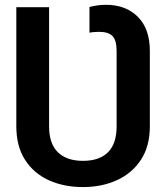

<svg xmlns="http://www.w3.org/2000/svg" viewBox="-20 -757 680 787"><path d="M320.3 9.8Q241.7 9.8 179.9 -18.3Q118.2 -46.4 82.5 -102.1Q46.9 -157.7 46.9 -239.3V-727.5H181.2V-239.3Q181.2 -168 217.3 -132.8Q253.4 -97.7 320.3 -97.7Q387.2 -97.7 422.6 -132.8Q458 -168 458 -239.3V-547.9Q458 -592.3 440.9 -609.4Q423.8 -626.5 386.7 -626.5Q378.4 -626.5 367.4 -625.7Q356.4 -625 346.7 -623V-728.5Q362.3 -732.4 379.4 -734.9Q396.5 -737.3 414.6 -737.3Q495.6 -737.3 544.9 -688.2Q594.2 -639.2 594.2 -547.9V-239.3Q594.2 -157.7 557.9 -102.3Q521.5 -46.9 459.5 -18.6Q397.5 9.8 320.3 9.8Z"/></svg>

Font: Inter 24pt SemiBold
Style: Regular
Weight: 600
Designer: Rasmus Andersson
Foundry: rsms
Version: Version 4.001;git-66647c0bb